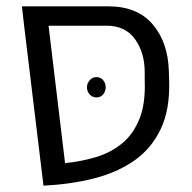

<svg xmlns="http://www.w3.org/2000/svg" viewBox="-20 -575 605 605"><path d="M117 10 56 -494 49 -555H322Q412 -555 460.5 -499Q509 -443 512 -352L513 -321Q516 -230 486 -167.5Q456 -105 401 -67.5Q346 -30 273 -12Q200 6 117 10ZM316 -494H133L185 -61Q236 -66 282.5 -80Q329 -94 364.5 -123Q400 -152 419.5 -200.5Q439 -249 436 -323V-347Q436 -409 405.5 -451.5Q375 -494 316 -494ZM284 -332Q297 -332 305 -322.5Q313 -313 313 -300Q313 -287 305 -277.5Q297 -268 284 -268Q271 -268 262.5 -277.5Q254 -287 254 -300Q254 -312 262.5 -322Q271 -332 284 -332Z"/></svg>

Font: Assistant
Style: Regular
Weight: 400
Designer: Hebrew By Ben Nathan, Latin by Paul Hunt
Version: Version 3.000